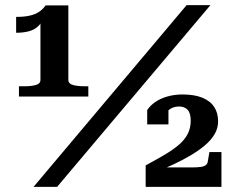

<svg xmlns="http://www.w3.org/2000/svg" viewBox="-20 -730 930 750"><path d="M247 -418Q247 -403 265 -398Q283 -393 311 -393H325V-353H54V-393H76Q102 -393 120 -398Q138 -403 138 -418V-656L150 -661Q142 -639 127.5 -626Q113 -613 91.5 -607.5Q70 -602 43 -602V-664Q75 -664 96.5 -669Q118 -674 133 -684Q148 -694 158 -709H247ZM709 -710H802L203 0H111ZM728 -76H590Q589 -75 589 -71Q589 -67 590.5 -64Q592 -61 596 -60Q628 -74 661 -89.5Q694 -105 724.5 -123Q755 -141 779.5 -161.5Q804 -182 818 -205.5Q832 -229 832 -256Q832 -289 816.5 -312.5Q801 -336 770 -348.5Q739 -361 693 -361Q661 -361 633.5 -353Q606 -345 586.5 -331.5Q567 -318 555 -300V-244H638V-315Q630 -315 624.5 -306.5Q619 -298 616 -287Q613 -276 612 -266Q620 -283 637 -298.5Q654 -314 679 -314Q701 -314 713 -301Q725 -288 725 -258Q725 -229 712.5 -205.5Q700 -182 676.5 -162.5Q653 -143 620.5 -124Q588 -105 549 -84V0H845V-136H798L792 -101Q791 -91 784.5 -85.5Q778 -80 764.5 -78Q751 -76 728 -76Z"/></svg>

Font: Roboto Serif 28pt SemiBold
Style: Regular
Weight: 600
Designer: Greg Gazdowicz
Foundry: Commercial Type
Version: Version 1.008